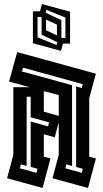

<svg xmlns="http://www.w3.org/2000/svg" viewBox="-20 -932 510 951"><path d="M15 -49 46 -165V-500H128L25 -528L65 -674L455 -567L422 -447V-156L455 -147L416 -1L240 -49L271 -165V-326L251 -252L197 -267V-156L230 -147L191 -1ZM89 -578 337 -510V-110L308 -118L304 -98L385 -76L390 -96L357 -105V-504L385 -496L390 -515L94 -597ZM197 -379 271 -358V-461L197 -481ZM132 -351V-453H112V-110L83 -118L79 -98L161 -76L166 -96L132 -105V-330L218 -306L223 -326ZM143 -718V-876H178L188 -912L327 -874V-716H292L282 -680ZM304 -845 210 -883 206 -869 284 -832V-744H304ZM166 -747 260 -709 264 -723 186 -760V-848H166ZM208 -782 262 -757V-810L208 -835Z"/></svg>

Font: Blaka Hollow
Style: Regular
Weight: 400
Designer: Mohamed Gaber
Foundry: Kief Type Foundry
Version: Version 1.003; ttfautohint (v1.8.4.7-5d5b)